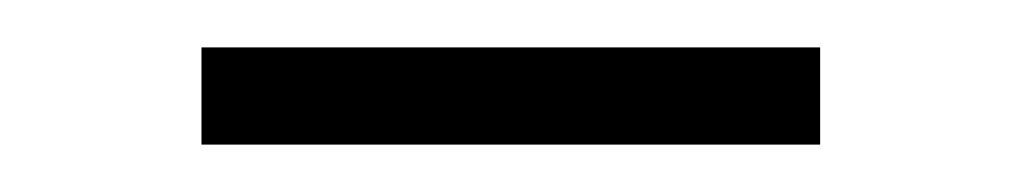

<svg xmlns="http://www.w3.org/2000/svg" viewBox="-20 -344 430 81"><path d="M65 -283V-324H326V-283Z"/></svg>

Font: Smooch Sans Thin
Style: Regular
Weight: 400
Version: Version 1.010